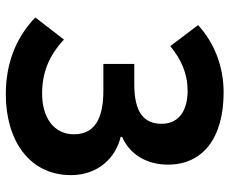

<svg xmlns="http://www.w3.org/2000/svg" viewBox="-86 -708 808 677"><g transform="rotate(90 318.5 -370.0)"><path d="M313 14C473 14 598 -67 598 -216C598 -308 540 -373 463 -391V-396C527 -424 561 -485 561 -558C561 -680 468 -754 306 -754C215 -754 131 -721 69 -664L143 -566C191 -605 240 -627 301 -627C368 -627 417 -598 417 -535C417 -474 378 -439 278 -439H206V-330H300C401 -330 454 -298 454 -226C454 -154 393 -114 311 -114C239 -114 179 -136 120 -191L42 -90C119 -16 213 14 313 14Z"/></g></svg>

Font: DAIFUKU Sans JP
Style: Bold
Weight: 700
Designer: Original font ‘Source Han Sans JP’ : Ryoko NISHIZUKA  (kana, bopomofo & ideographs); Paul D. Hunt (Latin, Greek & Cyrill
Foundry: Daifuku
Version: Version 1.001